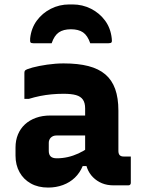

<svg xmlns="http://www.w3.org/2000/svg" viewBox="-20 -836 640 866"><path d="M514 -337Q514 -314 514 -291.5Q514 -269 514 -246Q514 -223 514 -200Q514 -177 514 -155Q514 -149 515.5 -144Q517 -139 520 -136Q523 -133 527.5 -131.5Q532 -130 539 -130Q542 -130 544.5 -130Q547 -130 550 -130H570Q570 -100 570 -70.5Q570 -41 570 -11Q570 -6 567 -3Q564 0 559 0Q554 0 531.5 0Q509 0 492 0Q463 0 440 -9.5Q417 -19 399.5 -36.5Q382 -54 373 -78Q364 -102 364 -131Q364 -161 364 -191Q364 -221 364 -251Q364 -268 364 -283.5Q364 -299 364 -315Q364 -331 364 -347Q364 -372 354 -386.5Q344 -401 323 -407Q302 -413 267 -413Q239 -413 212.5 -410.5Q186 -408 161 -403Q136 -398 110 -390H90Q90 -419 90 -449.5Q90 -480 90 -508Q90 -512 91 -514.5Q92 -517 93 -518Q99 -524 127 -531.5Q155 -539 193 -544.5Q231 -550 267 -550Q332 -550 378.5 -538Q425 -526 455 -500.5Q485 -475 499.5 -434.5Q514 -394 514 -337ZM200 -155Q200 -139 208.5 -130.5Q217 -122 236 -122Q261 -122 285.5 -127.5Q310 -133 334 -144Q358 -155 382 -172V-87H353Q340 -56 317.5 -34.5Q295 -13 264 -1.5Q233 10 197 10Q152 10 119 -8.5Q86 -27 68 -59.5Q50 -92 50 -134V-171Q50 -203 61 -229.5Q72 -256 92.5 -275Q113 -294 142 -304.5Q171 -315 207 -315Q242 -315 275.5 -315Q309 -315 339 -315Q369 -315 395 -315Q404 -315 408.5 -297.5Q413 -280 414 -259Q415 -238 415 -225Q385 -225 355.5 -225Q326 -225 296 -225Q266 -225 236 -225Q227 -225 220.5 -222.5Q214 -220 209 -215Q205 -211 202.5 -205Q200 -199 200 -192ZM300 -704Q266 -704 245.5 -690Q225 -676 213 -641Q192 -641 171.5 -641Q151 -641 130 -641Q120 -641 117.5 -645Q115 -649 116 -663Q121 -709 146 -743Q171 -777 209.5 -796.5Q248 -816 293 -816H307Q352 -816 390.5 -796.5Q429 -777 454 -743Q479 -709 484 -663Q486 -649 483 -645Q480 -641 470 -641Q449 -641 428.5 -641Q408 -641 387 -641Q375 -676 354.5 -690Q334 -704 300 -704Z"/></svg>

Font: Recursive ExtraBold
Style: Regular
Weight: 800
Version: Version 1.085